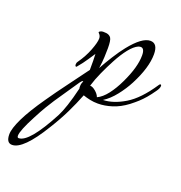

<svg xmlns="http://www.w3.org/2000/svg" viewBox="-233 -379 737 783"><g transform="rotate(20 135.0 13.0)"><path d="M-97 309Q-122 309 -122 272Q-122 247 -100 201.5Q-78 156 -32 90Q-1 45 32 1Q65 -43 97 -87V-93Q97 -111 97 -127Q97 -143 96 -156Q89 -146 76 -126Q63 -106 42 -81Q41 -80 40 -80Q35 -80 35 -89Q35 -96 39 -101Q62 -133 75.5 -168Q89 -203 89 -220Q89 -229 84 -236L78 -243Q78 -247 85.5 -250Q93 -253 109 -251Q123 -249 129.5 -239Q136 -229 136 -195Q136 -179 135 -156.5Q134 -134 130 -107Q144 -133 164.5 -165.5Q185 -198 202 -219Q253 -283 289 -283Q321 -283 321 -236Q321 -178 280 -99Q264 -68 240 -37.5Q216 -7 189 10Q233 9 283 -21Q333 -51 382 -125Q385 -130 388 -130Q392 -130 392 -124Q392 -115 383 -102Q367 -79 354.5 -64.5Q342 -50 329.5 -38.5Q317 -27 299 -13Q267 11 235 21Q203 31 174 31Q156 31 139.5 27.5Q123 24 109 19Q93 60 73 101Q53 142 25 187Q-49 309 -97 309ZM162 8Q184 -2 204.5 -28.5Q225 -55 242 -91Q277 -164 277 -215Q277 -246 260 -246Q256 -246 250 -244Q232 -236 212.5 -211.5Q193 -187 174 -151Q159 -123 144 -90Q129 -57 120 -27Q131 -27 144.5 -15.5Q158 -4 162 8ZM-81 274Q-36 274 40 130Q50 111 61 78Q72 45 83 -1Q82 -3 82 -6Q82 -9 82 -11Q82 -23 88 -33Q87 -34 86 -34Q82 -34 75 -24L3 82Q-7 97 -20.5 119.5Q-34 142 -50 173Q-87 243 -87 265Q-87 274 -81 274Z"/></g></svg>

Font: Corinthia
Style: Regular
Weight: 400
Designer: Robert E. Leuschke
Foundry: Robert E. Leuschke
Version: Version 1.013; ttfautohint (v1.8.3)